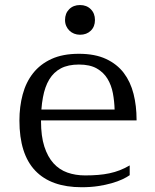

<svg xmlns="http://www.w3.org/2000/svg" viewBox="-20 -747 626 777"><path d="M299.3 -529.3Q364.3 -529.3 408.9 -508.5Q453.6 -487.8 481 -451.7Q508.3 -415.5 520.5 -366.9Q532.7 -318.4 532.7 -262.7V-259.8H146V-256.3Q146 -195.8 159.4 -154.1Q172.9 -112.3 196.5 -86.2Q220.2 -60.1 252.9 -48.6Q285.6 -37.1 324.2 -37.1Q352.5 -37.1 376.7 -39.1Q400.9 -41 422.9 -45.7Q444.8 -50.3 464.8 -58.1Q484.9 -65.9 504.9 -77.6V-38.1Q493.2 -29.8 474.9 -21.2Q456.5 -12.7 431.9 -5.6Q407.2 1.5 377 6.1Q346.7 10.7 310.5 10.7Q186.5 10.7 122.6 -56.4Q58.6 -123.5 58.6 -259.3Q58.6 -315.4 71.8 -364.7Q85 -414.1 113.8 -450.7Q142.6 -487.3 188.2 -508.3Q233.9 -529.3 299.3 -529.3ZM443.8 -303.7Q442.9 -337.4 436.8 -369.9Q430.7 -402.3 415 -428.2Q399.4 -454.1 371.6 -470Q343.8 -485.8 299.3 -485.8Q255.9 -485.8 226.6 -470.5Q197.3 -455.1 179.4 -425.5Q161.6 -396 153.8 -353Q149.4 -330.1 147.5 -303.7ZM364.3 -666Q364.3 -639.2 347.4 -622.8Q330.6 -606.4 303.7 -606.4Q291 -606.4 280 -610.8Q269 -615.2 261 -623Q252.9 -630.9 248 -641.8Q243.2 -652.8 243.2 -666Q243.2 -692.9 260 -709.7Q276.9 -726.6 303.7 -726.6Q330.6 -726.6 347.4 -709.7Q364.3 -692.9 364.3 -666Z"/></svg>

Font: Arian AMU Serif
Style: Regular
Weight: 400
Designer: Ruben Hakobyan (Tarumian)
Foundry: Ruben Hakobyan (Tarumian)
Version: Version 1.002